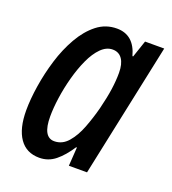

<svg xmlns="http://www.w3.org/2000/svg" viewBox="-108 -632 649 725"><g transform="rotate(20 216.5 -269.5)"><path d="M130 10Q78 10 50.5 -29.5Q23 -69 23 -142Q23 -186 31.5 -240.5Q40 -295 56.5 -349Q73 -403 99 -448.5Q125 -494 160 -521.5Q195 -549 240 -549Q309 -549 330 -471H333L356 -539H433L319 0H246L251 -75H248Q222 -35 194 -12.5Q166 10 130 10ZM162 -68Q194 -68 217 -94.5Q240 -121 255.5 -161.5Q271 -202 282 -244Q294 -292 299 -327.5Q304 -363 304 -394Q304 -430 290.5 -449.5Q277 -469 252 -469Q227 -469 205.5 -447.5Q184 -426 167.5 -390Q151 -354 139.5 -311.5Q128 -269 122 -227Q116 -185 116 -151Q116 -68 162 -68Z"/></g></svg>

Font: Noto Sans ExtraCondensed Medium
Style: Italic
Weight: 500
Width: 2
Italic angle: -12°
Designer: Monotype Design Team
Foundry: Monotype Imaging Inc.
Version: Version 2.013; ttfautohint (v1.8.4.7-5d5b)